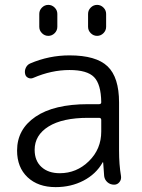

<svg xmlns="http://www.w3.org/2000/svg" viewBox="-20 -757 581 787"><path d="M415 -700V-647Q415 -632 404 -621Q393 -610 378 -610Q363 -610 352 -621Q341 -632 341 -647V-700Q341 -715 352 -726Q363 -737 378 -737Q393 -737 404 -726Q415 -715 415 -700ZM141 -700Q141 -715 152 -726Q163 -737 178 -737Q193 -737 204 -726Q215 -715 215 -700V-647Q215 -632 204 -621Q193 -610 178 -610Q163 -610 152 -621Q141 -632 141 -647ZM341 -274Q236 -274 179 -238.5Q122 -203 122 -143Q122 -98 150 -72.5Q178 -47 225 -47Q294 -47 344.5 -96.5Q395 -146 395 -218V-265Q395 -274 386 -274ZM208 10Q136 10 93 -30.5Q50 -71 50 -140Q50 -227 125.5 -278.5Q201 -330 341 -330H386Q395 -330 395 -338Q394 -412 365.5 -441Q337 -470 265 -470Q191 -470 117 -438Q106 -433 95.5 -438Q85 -443 83 -454Q80 -467 86 -479.5Q92 -492 104 -497Q181 -530 265 -530Q374 -530 421 -485Q468 -440 468 -337V-140Q468 -82 476 -35Q478 -21 469.5 -10.5Q461 0 448 0Q432 0 420.5 -10Q409 -20 407 -35Q405 -54 403 -90Q403 -92 401 -92Q400 -92 400 -90Q373 -43 322 -16.5Q271 10 208 10Z"/></svg>

Font: Rounded Mplus 1c
Style: Regular
Weight: 400
Version: Version 1.059.20150529